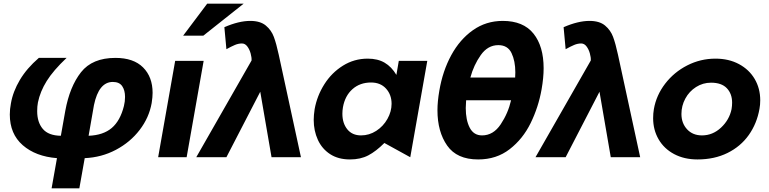

<svg xmlns="http://www.w3.org/2000/svg" viewBox="-20 -850 4158 1038"><path d="M650 -277Q656 -301 656 -326Q656 -362 640.5 -384.5Q625 -407 590 -407Q514 -407 488 -282L459 -116Q538 -119 584 -158Q630 -197 650 -277ZM33 -231Q33 -260 39 -291Q50 -355 87.5 -418Q125 -481 190 -537H340Q268 -469 232.5 -412Q197 -355 185 -296Q181 -275 181 -249Q181 -189 211.5 -153Q242 -117 309 -116L333 -251Q357 -382 418 -459.5Q479 -537 604 -537Q702 -537 753.5 -485.5Q805 -434 805 -348Q805 -325 800 -293Q786 -214 735 -147.5Q684 -81 606.5 -40Q529 1 438 5L409 168H259L288 5Q173 -4 103 -65Q33 -126 33 -231Z M1081 -521H927L835 0H989ZM970 -657H1079L1297 -830H1100Z M1041 0H1204L1387 -354L1448 0H1607L1487 -554Q1474 -614 1460.5 -650.5Q1447 -687 1417 -712Q1387 -737 1333 -737Q1271 -737 1193 -703L1204 -584Q1231 -599 1250 -607Q1269 -615 1288 -615Q1305 -615 1317 -599Q1329 -583 1335 -561Q1341 -539 1340 -524V-523Z M1986 -404Q2037 -404 2067 -371Q2097 -338 2097 -289Q2097 -247 2074.5 -207Q2052 -167 2014 -142.5Q1976 -118 1932 -118Q1884 -118 1857.5 -151Q1831 -184 1831 -235Q1831 -252 1834 -270Q1845 -332 1885.5 -368Q1926 -404 1986 -404ZM2290 -521H2136L2123 -445Q2097 -489 2059.5 -511Q2022 -533 1968 -533Q1895 -533 1834 -495Q1773 -457 1733.5 -394.5Q1694 -332 1681 -260Q1676 -227 1676 -202Q1676 -143 1698.5 -94Q1721 -45 1765 -16.5Q1809 12 1872 12Q1929 12 1971 -10Q2013 -32 2058 -77L2198 0Z M2919 -481Q2919 -600 2864 -668.5Q2809 -737 2698 -737Q2608 -737 2537 -687Q2466 -637 2419.5 -551.5Q2373 -466 2355 -359Q2345 -301 2345 -254Q2345 -138 2397.5 -63Q2450 12 2565 12Q2664 12 2735.5 -43.5Q2807 -99 2849 -185Q2891 -271 2908 -367Q2919 -430 2919 -481ZM2674 -606Q2725 -606 2745.5 -563Q2766 -520 2766 -459Q2766 -440 2765 -431H2523Q2541 -498 2579 -552Q2617 -606 2674 -606ZM2586 -118Q2541 -118 2519.5 -159.5Q2498 -201 2498 -266Q2498 -280 2500 -308H2743Q2727 -238 2687 -178Q2647 -118 2586 -118Z M2875 0H3038L3221 -354L3282 0H3441L3321 -554Q3308 -614 3294.5 -650.5Q3281 -687 3251 -712Q3221 -737 3167 -737Q3105 -737 3027 -703L3038 -584Q3065 -599 3084 -607Q3103 -615 3122 -615Q3139 -615 3151 -599Q3163 -583 3169 -561Q3175 -539 3174 -524V-523Z M4086 -262Q4090 -283 4090 -308Q4090 -372 4060 -423Q4030 -474 3975 -503.5Q3920 -533 3848 -533Q3767 -533 3695.5 -496.5Q3624 -460 3576 -397.5Q3528 -335 3515 -260Q3511 -237 3511 -211Q3511 -148 3540.5 -97Q3570 -46 3624.5 -17Q3679 12 3751 12Q3842 12 3913 -23Q3984 -58 4028 -120Q4072 -182 4086 -262ZM3938 -295Q3938 -278 3935 -260Q3923 -202 3878 -160Q3833 -118 3775 -118Q3725 -118 3694.5 -151Q3664 -184 3664 -234Q3664 -278 3685 -317Q3706 -356 3743 -379.5Q3780 -403 3824 -403Q3881 -403 3909.5 -373Q3938 -343 3938 -295Z"/></svg>

Font: Geom Bold
Style: Bold Italic
Weight: 700
Italic angle: -10°
Version: Version 1.102